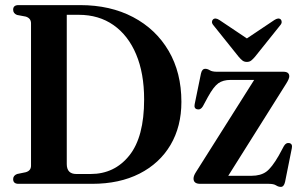

<svg xmlns="http://www.w3.org/2000/svg" viewBox="-20 -720 1174 752"><path d="M31.5 -18.5Q31.5 -32.5 47 -38.5L81 -45.5Q101.5 -51.5 101.5 -71V-628.5Q101.5 -648.5 81 -655L46.5 -661.5Q31.5 -667.5 31.5 -682Q31.5 -700 52.5 -700H294Q412 -700 501.2 -653Q590.5 -606 640.5 -520.8Q690.5 -435.5 690.5 -321Q690.5 -224.5 647.8 -152.2Q605 -80 526.5 -40Q448 0 340.5 0H52.5Q31.5 0 31.5 -18.5ZM335 -38.5Q428.5 -38.5 486.5 -111Q544.5 -183.5 544.5 -330.5Q544.5 -433 513.2 -507.2Q482 -581.5 424.5 -621.8Q367 -662 288.5 -662H241.5V-77.5Q241.5 -38.5 279 -38.5ZM1101 -392.5 874 -31.5H965Q1000.5 -31.5 1022.5 -47.2Q1044.5 -63 1072 -111L1092 -148Q1100.5 -162.5 1113.5 -159.5Q1126.5 -156.5 1123 -139.5L1096.5 -7.5Q1092 12 1080 12Q1070.5 12 1061.2 6Q1052 0 1032.5 0H764.5Q738 0 738 -20.5Q738 -31.5 747.5 -46L975.5 -407H883Q853.5 -407 835 -393.8Q816.5 -380.5 794.5 -340.5L774.5 -303.5Q765.5 -288.5 752 -292Q739 -295 742.5 -312L767 -431.5Q771 -450.5 784 -450.5Q792.5 -450.5 801.8 -444.8Q811 -439 830 -439H1090Q1113 -439 1113 -421Q1113 -411.5 1101 -392.5ZM979 -498Q971 -488.5 964 -483Q957 -477.5 947 -477.5Q936.5 -477.5 929.5 -483Q922.5 -488.5 914.5 -498L816 -621Q810 -628 810.2 -634.2Q810.5 -640.5 814.5 -644Q823.5 -652 839.5 -641.5L947 -569.5L1054.5 -641.5Q1070.5 -652 1079.5 -644Q1083 -640.5 1083.2 -634.2Q1083.5 -628 1077.5 -621Z"/></svg>

Font: Fraunces 144pt S050 SemiBold
Style: Regular
Weight: 600
Version: Version 1.000; ttfautohint (v1.8.3)